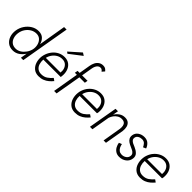

<svg xmlns="http://www.w3.org/2000/svg" viewBox="155 -1822 2867 2867"><g transform="rotate(45 1588.0 -389.0)"><path d="M49 -230Q40 -166 58.5 -111.5Q77 -57 119.5 -23.5Q162 10 226 10Q285 10 331.5 -21.5Q378 -53 409 -102L392 0H442L577 -780H524L451 -345Q438 -398 402 -433.5Q366 -469 304 -470Q240 -471 186 -438.5Q132 -406 95.5 -351.5Q59 -297 49 -230ZM102 -230Q110 -284 139 -327Q168 -370 211.5 -395.5Q255 -421 306 -420Q351 -419 381 -392.5Q411 -366 424.5 -324.5Q438 -283 433 -238L429 -215Q418 -169 389.5 -129Q361 -89 322 -64.5Q283 -40 238 -40Q187 -40 154.5 -66Q122 -92 108.5 -135.5Q95 -179 102 -230Z M656 -262Q667 -308 694 -344.5Q721 -381 760 -403Q799 -425 844 -424Q890 -424 919 -400.5Q948 -377 960 -340Q972 -303 966 -262ZM648 -217H1015Q1017 -223 1017.5 -229.5Q1018 -236 1019 -242Q1026 -303 1008.5 -355Q991 -407 950 -438.5Q909 -470 847 -470Q792 -470 745 -446Q698 -422 664.5 -381.5Q631 -341 613 -291Q603 -263 598 -231Q591 -170 608 -115Q625 -60 665.5 -25.5Q706 9 769 10Q823 10 863 -6Q903 -22 934.5 -48.5Q966 -75 991 -106L952 -134Q921 -97 880 -68.5Q839 -40 779 -40Q731 -40 700.5 -64.5Q670 -89 657.5 -129.5Q645 -170 648 -217ZM1036 -683 992 -711 814 -553 841 -533Z M1391 -704 1426 -745Q1413 -762 1394.5 -775Q1376 -788 1347 -788Q1305 -789 1274.5 -768.5Q1244 -748 1226.5 -713.5Q1209 -679 1202 -638L1172 -460H1129L1120 -411H1163L1093 0H1145L1216 -411H1331L1339 -460H1224L1253 -632Q1257 -658 1267.5 -682Q1278 -706 1295.5 -721.5Q1313 -737 1339 -737Q1356 -737 1368.5 -727.5Q1381 -718 1391 -704Z M1423 -262Q1434 -308 1461 -344.5Q1488 -381 1527 -403Q1566 -425 1611 -424Q1657 -424 1686.5 -400.5Q1716 -377 1728.5 -340Q1741 -303 1736 -262ZM1415 -217H1781Q1783 -223 1784.5 -229.5Q1786 -236 1787 -242Q1794 -303 1776.5 -355Q1759 -407 1718 -438.5Q1677 -470 1615 -470Q1560 -470 1512.5 -446Q1465 -422 1430.5 -381.5Q1396 -341 1379 -291Q1373 -277 1370 -262Q1367 -247 1365 -231Q1358 -170 1375 -115Q1392 -60 1433 -25.5Q1474 9 1537 10Q1591 10 1631 -6Q1671 -22 1702 -48.5Q1733 -75 1759 -106L1719 -134Q1688 -97 1647.5 -68.5Q1607 -40 1547 -40Q1499 -40 1468.5 -64.5Q1438 -89 1425 -129.5Q1412 -170 1415 -217Z M2188 -296 2138 0H2188L2240 -302Q2246 -348 2236.5 -386Q2227 -424 2199.5 -447Q2172 -470 2123 -470Q2072 -470 2032 -442.5Q1992 -415 1966 -372L1982 -460H1930L1850 0H1902L1952 -291Q1963 -325 1984.5 -354.5Q2006 -384 2037.5 -402.5Q2069 -421 2107 -420Q2144 -419 2163 -402Q2182 -385 2187 -357Q2192 -329 2188 -296Z M2370 -155 2324 -137Q2330 -99 2348 -65.5Q2366 -32 2397.5 -11Q2429 10 2473 10Q2539 10 2586 -26Q2633 -62 2640 -123Q2646 -174 2613.5 -206Q2581 -238 2535 -257Q2510 -267 2485 -279Q2460 -291 2445.5 -309Q2431 -327 2435 -354Q2440 -386 2468.5 -403Q2497 -420 2531 -420Q2571 -420 2592.5 -396.5Q2614 -373 2627 -344L2672 -364Q2659 -405 2625 -436.5Q2591 -468 2535 -468Q2479 -468 2436 -438.5Q2393 -409 2385 -356Q2380 -318 2394.5 -292.5Q2409 -267 2435.5 -250Q2462 -233 2493 -220Q2518 -210 2541 -197.5Q2564 -185 2577.5 -166.5Q2591 -148 2587 -120Q2582 -84 2551 -62Q2520 -40 2479 -40Q2444 -41 2422 -57.5Q2400 -74 2387.5 -100Q2375 -126 2370 -155Z M2797 -262Q2808 -308 2835 -344.5Q2862 -381 2901 -403Q2940 -425 2985 -424Q3031 -424 3060.5 -400.5Q3090 -377 3102.5 -340Q3115 -303 3110 -262ZM2789 -217H3155Q3157 -223 3158.5 -229.5Q3160 -236 3161 -242Q3168 -303 3150.5 -355Q3133 -407 3092 -438.5Q3051 -470 2989 -470Q2934 -470 2886.5 -446Q2839 -422 2804.5 -381.5Q2770 -341 2753 -291Q2747 -277 2744 -262Q2741 -247 2739 -231Q2732 -170 2749 -115Q2766 -60 2807 -25.5Q2848 9 2911 10Q2965 10 3005 -6Q3045 -22 3076 -48.5Q3107 -75 3133 -106L3093 -134Q3062 -97 3021.5 -68.5Q2981 -40 2921 -40Q2873 -40 2842.5 -64.5Q2812 -89 2799 -129.5Q2786 -170 2789 -217Z"/></g></svg>

Font: Jost* 300 Light Italic
Style: Italic
Weight: 300
Italic angle: -10°
Version: Version 3.200; ttfautohint (v0.97) -l 8 -r 50 -G 200 -x 14 -